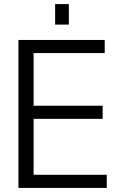

<svg xmlns="http://www.w3.org/2000/svg" viewBox="-20 -917 601 937"><path d="M491 -658V-722H70V0H501V-64H144V-337H481V-401H144V-658ZM249 -797H316V-897H249Z"/></svg>

Font: Perun Light
Style: Regular
Weight: 300
Foundry: Copyright (c) Stefan Peev, Context Ltd, 2016
Version: Version 1.089